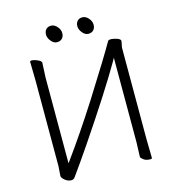

<svg xmlns="http://www.w3.org/2000/svg" viewBox="-125 -969 988 1083"><g transform="rotate(-15 369.0 -427.5)"><path d="M506 -808Q506 -788 495 -776.5Q484 -765 465 -765Q446 -765 430.5 -784Q415 -803 415 -822Q415 -841 425.5 -852.5Q436 -864 455 -864Q474 -864 490 -846Q506 -828 506 -808ZM323 -808Q323 -788 312 -776.5Q301 -765 282 -765Q263 -765 247.5 -784Q232 -803 232 -822Q232 -841 242.5 -852.5Q253 -864 272 -864Q291 -864 307 -846Q323 -828 323 -808ZM104 -32 108 -87V-588L106 -697Q106 -703 116.5 -703Q127 -703 140 -698Q171 -687 171 -675L167 -589V-89L176 -101Q270 -230 380 -402Q522 -627 561 -697Q565 -703 579 -703Q593 -703 613.5 -696Q634 -689 634 -678L627 -641V-106L629 3Q629 9 619 9Q594 9 579.5 -2.5Q565 -14 565 -19L568 -105V-598L559 -581Q468 -424 289 -160Q233 -78 180 -4Q171 8 159 8Q133 8 112 -15Q104 -24 104 -32Z"/></g></svg>

Font: ToneOZ-Pinyin-WenKai-Light
Style: Light
Weight: 300
Designer: Fontworks Inc.
Foundry: ToneOZ
Version: Version 0.240331